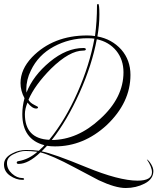

<svg xmlns="http://www.w3.org/2000/svg" viewBox="-55 -714 790 964"><path d="M715 145Q715 185 671.5 207.5Q628 230 576 230Q524 230 441 191Q430 186 318 126Q206 66 148 51Q87 109 39 109Q29 109 29 102.5Q29 96 38 95Q90 86 133 48Q101 44 73.5 44Q46 44 18 58Q-20 74 -20 104.5Q-20 135 5 157.5Q30 180 58 180Q66 180 66 186Q66 189 57 189Q26 189 -4.5 168Q-35 147 -35 112Q-35 77 7 56Q39 39 76 39Q113 39 140 43Q143 40 149 34Q162 23 168 15Q57 -14 57 -141Q57 -180 68 -221Q48 -258 48 -297Q48 -366 106 -427Q212 -536 383 -536Q402 -536 422 -533Q432 -606 432 -687Q432 -694 438 -694Q444 -694 444 -641Q444 -588 434 -531Q506 -518 554 -465Q600 -412 600 -338Q600 -199 481 -86Q365 21 221 21Q200 21 181 18Q176 24 166.5 33Q157 42 154 46Q212 57 377 125Q542 193 636 193Q708 193 708 151Q708 124 682 86Q692 91 703.5 110Q715 129 715 145ZM565 -351Q565 -414 529 -459Q492 -504 431 -517Q407 -388 344.5 -248.5Q282 -109 205 -11Q335 -12 448 -117Q565 -223 565 -351ZM383 -522Q293 -522 215 -480Q137 -438 100 -360Q77 -314 77 -264Q77 -254 78 -249Q111 -334 195 -403.5Q279 -473 364 -473Q376 -473 376 -466.5Q376 -460 363 -460Q294 -460 201 -369Q119 -286 88 -213Q96 -198 116 -188Q136 -178 136 -176Q136 -169 127 -169Q106 -169 83 -199Q70 -167 70 -141Q70 -18 192 -12Q273 -111 334 -249.5Q395 -388 419 -520Q407 -522 383 -522Z"/></svg>

Font: Ruthie
Style: Regular
Weight: 400
Designer: Robert E. Leuschke
Foundry: Robert E. Leuschke
Version: Version 1.003